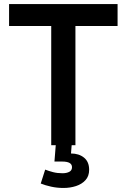

<svg xmlns="http://www.w3.org/2000/svg" viewBox="-20 -720 628 952"><path d="M234 0V-591H25V-700H563V-591H354V0ZM295 212Q263 212 233.5 205.5Q204 199 182 190L204 121Q222 128 243 133.5Q264 139 290 139Q310 139 323.5 132Q337 125 337 109Q337 95 325 88Q313 81 288 81H250L258 -20H337L332 41Q371 41 396.5 61.5Q422 82 422 122Q422 153 404 173Q386 193 357 202.5Q328 212 295 212Z"/></svg>

Font: Space Grotesk SemiBold
Style: Regular
Weight: 600
Designer: Florian Karsten
Foundry: Florian Karsten
Version: Version 2.000